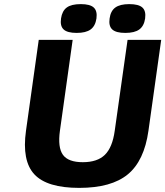

<svg xmlns="http://www.w3.org/2000/svg" viewBox="-20 -894 804 934"><path d="M106.4 -257.8 168.5 -700.2H333.5L271.5 -257.8Q260.3 -176.8 286.1 -140.9Q312 -105 382.8 -105Q453.6 -105 490.2 -140.9Q526.9 -176.8 538.1 -257.8L600.6 -700.2H764.2L702.1 -257.8Q681.6 -111.8 601.8 -45.9Q522 20 365.2 20Q208.5 20 147.2 -45.9Q85.9 -111.8 106.4 -257.8ZM373 -874Q418 -874 436 -857.4Q454.1 -840.8 449.2 -804.2Q443.8 -767.6 420.9 -750.7Q397.9 -733.9 353 -733.9Q307.6 -733.9 289.6 -750.7Q271.5 -767.6 276.9 -804.2Q282.2 -840.8 304.7 -857.4Q327.1 -874 373 -874ZM608.9 -874Q654.3 -874 672.6 -857.4Q690.9 -840.8 686 -804.2Q680.7 -767.6 657.7 -750.7Q634.8 -733.9 589.4 -733.9Q544.4 -733.9 526.1 -750.7Q507.8 -767.6 513.2 -804.2Q518.1 -840.8 541 -857.4Q564 -874 608.9 -874Z"/></svg>

Font: Fivo Sans
Style: Italic
Weight: 700
Designer: Alexander Slobzheninov
Foundry: Alexander Slobzheninov
Version: 1.0